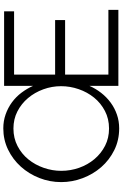

<svg xmlns="http://www.w3.org/2000/svg" viewBox="196 -952 760 1193"><g transform="rotate(-90 576.5 -355.0)"><path d="M1112 -62V0H640V-180Q623 -141 596.5 -107Q570 -73 536 -48Q502 -23 461.5 -9Q421 5 376 5Q302 5 240.5 -25.5Q179 -56 135 -106.5Q91 -157 66.5 -222Q42 -287 42 -355Q42 -426 67.5 -491Q93 -556 138 -606Q183 -656 244 -685.5Q305 -715 376 -715Q422 -715 463 -700.5Q504 -686 538 -661Q572 -636 597.5 -602Q623 -568 640 -530V-710H1103V-648H710V-393H1049V-331H710V-62ZM375 -58Q435 -58 484 -83.5Q533 -109 567 -151Q601 -193 619.5 -246.5Q638 -300 638 -356Q638 -413 618.5 -466.5Q599 -520 564 -561.5Q529 -603 481 -627.5Q433 -652 375 -652Q315 -652 266 -626.5Q217 -601 183 -559Q149 -517 130.5 -463.5Q112 -410 112 -355Q112 -297 131 -243.5Q150 -190 185 -148.5Q220 -107 268 -82.5Q316 -58 375 -58Z"/></g></svg>

Font: IngvarSans
Style: Regular
Weight: 400
Version: Version 1.000